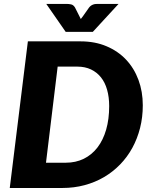

<svg xmlns="http://www.w3.org/2000/svg" viewBox="-20 -934 749 954"><path d="M28.5 0ZM689.5 -411Q689.5 -351.5 676 -298.2Q662.5 -245 637.5 -199.2Q612.5 -153.5 576.8 -116.8Q541 -80 496.8 -54Q452.5 -28 400.2 -14Q348 0 290.5 0H28.5L118.5 -728.5H380.5Q452 -728.5 509.2 -704.2Q566.5 -680 606.5 -637.5Q646.5 -595 668 -537Q689.5 -479 689.5 -411ZM522.5 -407Q522.5 -451.5 512.2 -487.8Q502 -524 481.8 -549.5Q461.5 -575 432 -589Q402.5 -603 364.5 -603H266.5L208.5 -125.5H306.5Q356.5 -125.5 396.5 -145.2Q436.5 -165 464.5 -201.5Q492.5 -238 507.5 -290Q522.5 -342 522.5 -407ZM210 -914.5H313Q321.5 -914.5 333 -912.2Q344.5 -910 352.5 -897L375 -852.5L381.5 -839.5L391.5 -852.5L422.5 -896.5Q427.5 -903 433.5 -906.8Q439.5 -910.5 445.2 -912.2Q451 -914 456.5 -914.2Q462 -914.5 466 -914.5H569L441 -775.5H306.5Z"/></svg>

Font: Lato Black
Style: Italic
Weight: 900
Italic angle: -7°
Designer: Lukasz Dziedzic
Foundry: tyPoland Lukasz Dziedzic
Version: Version 2.007; 2014-02-27